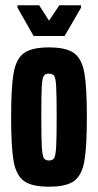

<svg xmlns="http://www.w3.org/2000/svg" viewBox="-20 -697 370 725"><path d="M22 -255Q22 -369 31.5 -422Q41 -475 70.5 -496.5Q100 -518 165 -518Q230 -518 259.5 -496.5Q289 -475 298.5 -422Q308 -369 308 -255Q308 -141 298.5 -88Q289 -35 259.5 -13.5Q230 8 165 8Q100 8 70.5 -13.5Q41 -35 31.5 -88Q22 -141 22 -255ZM194 -255Q194 -340 192 -372Q190 -404 184 -411.5Q178 -419 162 -419Q150 -419 144.5 -409Q139 -399 137.5 -366.5Q136 -334 136 -255Q136 -173 138 -141Q140 -109 145.5 -100Q151 -91 165 -91Q179 -91 184.5 -100Q190 -109 192 -141Q194 -173 194 -255ZM107 -561 46 -668V-677H128L165 -619L204 -677H286V-668L224 -561Z"/></svg>

Font: Saira Ultra Condensed ExtraBold
Style: Regular
Weight: 800
Width: 1
Designer: Hector Gatti with collaboration of the Omnibus-Type team
Foundry: Omnibus-Type
Version: Version 1.001; ttfautohint (v1.8)